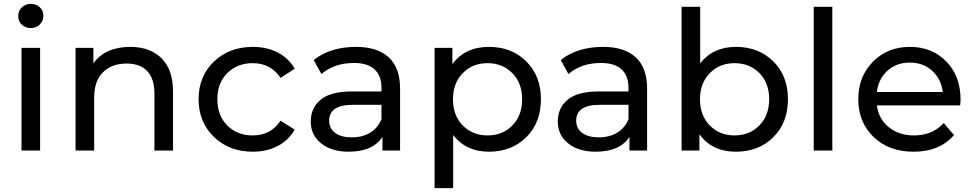

<svg xmlns="http://www.w3.org/2000/svg" viewBox="-20 -777 5020 991"><path d="M204 -696Q204 -669 185.5 -650.5Q167 -632 139 -632Q111 -632 92.5 -650Q74 -668 74 -694Q74 -720 92.5 -738.5Q111 -757 139 -757Q167 -757 185.5 -739.5Q204 -722 204 -696ZM91 0V-530H187V0Z M653 -535Q754 -535 813.5 -476.5Q873 -418 873 -305V0H777V-294Q777 -371 740 -410Q703 -449 634 -449Q556 -449 511 -403.5Q466 -358 466 -273V0H370V-530H462V-450Q523 -535 653 -535Z M1285 6Q1163 6 1084 -70.5Q1005 -147 1005 -265Q1005 -383 1084 -459Q1163 -535 1285 -535Q1357 -535 1413.5 -506Q1470 -477 1501 -422L1428 -375Q1378 -451 1284 -451Q1205 -451 1153.5 -400Q1102 -349 1102 -265Q1102 -180 1153.5 -129Q1205 -78 1284 -78Q1378 -78 1428 -154L1501 -108Q1470 -53 1413.5 -23.5Q1357 6 1285 6Z M1818 -535Q1928 -535 1986.5 -481Q2045 -427 2045 -320V0H1954V-70Q1903 6 1780 6Q1691 6 1637.5 -37Q1584 -80 1584 -150Q1584 -220 1635 -262.5Q1686 -305 1797 -305H1949V-324Q1949 -386 1913 -419Q1877 -452 1807 -452Q1706 -452 1639 -395L1599 -467Q1684 -535 1818 -535ZM1949 -162V-236H1801Q1679 -236 1679 -154Q1679 -114 1710 -91Q1741 -68 1796 -68Q1851 -68 1891 -92.5Q1931 -117 1949 -162Z M2504 -535Q2621 -535 2696.5 -460Q2772 -385 2772 -265Q2772 -144 2696.5 -69Q2621 6 2504 6Q2385 6 2319 -80V194H2223V-530H2315V-446Q2380 -535 2504 -535ZM2496 -78Q2574 -78 2624.5 -129.5Q2675 -181 2675 -265Q2675 -348 2624.5 -399.5Q2574 -451 2496 -451Q2419 -451 2368.5 -399.5Q2318 -348 2318 -265Q2318 -181 2368.5 -129.5Q2419 -78 2496 -78Z M3093 -535Q3203 -535 3261.5 -481Q3320 -427 3320 -320V0H3229V-70Q3178 6 3055 6Q2966 6 2912.5 -37Q2859 -80 2859 -150Q2859 -220 2910 -262.5Q2961 -305 3072 -305H3224V-324Q3224 -386 3188 -419Q3152 -452 3082 -452Q2981 -452 2914 -395L2874 -467Q2959 -535 3093 -535ZM3224 -162V-236H3076Q2954 -236 2954 -154Q2954 -114 2985 -91Q3016 -68 3071 -68Q3126 -68 3166 -92.5Q3206 -117 3224 -162Z M3779 -535Q3896 -535 3971.5 -460Q4047 -385 4047 -265Q4047 -144 3971.5 -69Q3896 6 3779 6Q3655 6 3590 -84V0H3498V-742H3594V-450Q3660 -535 3779 -535ZM3771 -78Q3849 -78 3899.5 -129.5Q3950 -181 3950 -265Q3950 -349 3899.5 -400Q3849 -451 3771 -451Q3694 -451 3643.5 -399.5Q3593 -348 3593 -265Q3593 -181 3643.5 -129.5Q3694 -78 3771 -78Z M4180 0V-742H4276V0Z M4938 -262Q4938 -251 4936 -233H4506Q4515 -163 4567.5 -120.5Q4620 -78 4698 -78Q4793 -78 4851 -142L4904 -80Q4830 6 4695 6Q4568 6 4489 -70Q4410 -146 4410 -265Q4410 -382 4485.5 -458.5Q4561 -535 4676 -535Q4791 -535 4864.5 -459.5Q4938 -384 4938 -262ZM4506 -302H4846Q4838 -369 4791.5 -411.5Q4745 -454 4676 -454Q4607 -454 4560.5 -412Q4514 -370 4506 -302Z"/></svg>

Font: Montserrat
Style: Regular
Weight: 500
Designer: Julieta Ulanovsky
Foundry: Julieta Ulanovsky
Version: Version 7.200;PS 007.200;hotconv 1.0.88;makeotf.lib2.5.64775